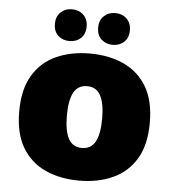

<svg xmlns="http://www.w3.org/2000/svg" viewBox="-54 -805 780 867"><g transform="rotate(5 336.0 -372.0)"><path d="M40 -276Q40 -376 78 -439.5Q116 -503 183 -533.5Q250 -564 336 -564Q422 -564 489 -533.5Q556 -503 594 -439.5Q632 -376 632 -276Q632 -176 594 -112.5Q556 -49 489 -18.5Q422 12 336 12Q250 12 183 -18.5Q116 -49 78 -112.5Q40 -176 40 -276ZM256 -276Q256 -207 275 -171.5Q294 -136 336 -136Q378 -136 397 -171.5Q416 -207 416 -276Q416 -345 397 -380.5Q378 -416 336 -416Q294 -416 275 -380.5Q256 -345 256 -276ZM434 -612Q403 -612 382.5 -631Q362 -650 362 -684Q362 -717 382.5 -736.5Q403 -756 434 -756Q465 -756 485.5 -736.5Q506 -717 506 -684Q506 -650 485.5 -631Q465 -612 434 -612ZM238 -612Q207 -612 186.5 -631Q166 -650 166 -684Q166 -717 186.5 -736.5Q207 -756 238 -756Q269 -756 289.5 -736.5Q310 -717 310 -684Q310 -650 289.5 -631Q269 -612 238 -612Z"/></g></svg>

Font: Kufam Black
Style: Regular
Weight: 900
Designer: Wael Morcos, Artur Schmal
Foundry: Original Type
Version: Version 1.301; ttfautohint (v1.8.3)